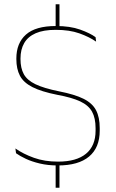

<svg xmlns="http://www.w3.org/2000/svg" viewBox="-20 -770 548 904"><path d="M260 -639H242V-750H260ZM260 114H242V0H260ZM252.5 9Q206 9 168 0Q130 -9 101.8 -22.2Q73.5 -35.5 55.5 -48.5L52.5 -71Q89.5 -45 139.8 -27Q190 -9 253.5 -9Q340 -9 385 -46.2Q430 -83.5 430 -154.5V-166.5Q430 -214 413.5 -244Q397 -274 357.8 -292.5Q318.5 -311 250 -323.5Q174.5 -338.5 132.5 -360Q90.5 -381.5 73.8 -413.5Q57 -445.5 57 -491.5V-494.5Q57 -567 102.2 -607.2Q147.5 -647.5 243 -647.5Q310 -647.5 357 -630.8Q404 -614 430 -595L432.5 -574Q400 -596.5 353.5 -613Q307 -629.5 242 -629.5Q184.5 -629.5 148 -613.5Q111.5 -597.5 94 -567.2Q76.5 -537 76.5 -494.5V-491.5Q76.5 -449.5 92 -421Q107.5 -392.5 146.8 -373.5Q186 -354.5 258 -340Q332 -325.5 373.5 -304.8Q415 -284 432.2 -251Q449.5 -218 449.5 -167V-154.5Q449.5 -75 399.5 -33Q349.5 9 252.5 9Z"/></svg>

Font: Anek Gujarati Thin
Style: Regular
Weight: 250
Version: Version 1.003